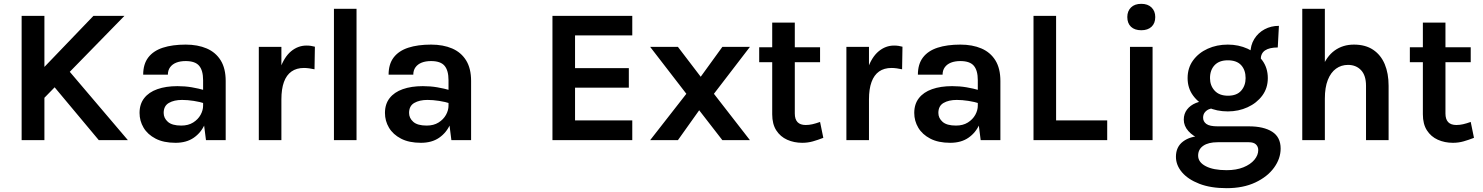

<svg xmlns="http://www.w3.org/2000/svg" viewBox="-20 -732 7748 1003"><path d="M468 -649H630L202 -211V-372ZM324 -381 648 0H496L242 -304ZM93 -649H212V0H93Z M1056 0 1041 -118V-313Q1041 -364 1020.2 -388.5Q999.5 -413 950 -413Q921.5 -413 900.8 -404.8Q880 -396.5 868.5 -380.5Q857 -364.5 857 -342H728Q728 -397 754.5 -431.8Q781 -466.5 830.8 -482.8Q880.5 -499 950 -499Q1013 -499 1060 -478.8Q1107 -458.5 1133 -416.5Q1159 -374.5 1159 -309V0ZM897 14Q834.5 14 792.8 -7.8Q751 -29.5 730 -65Q709 -100.5 709 -142Q709 -188 733.2 -219.2Q757.5 -250.5 802 -266.2Q846.5 -282 907 -282Q946.5 -282 981.8 -276Q1017 -270 1052 -260V-191Q1024.5 -200 992 -205Q959.5 -210 931 -210Q889 -210 862 -194.2Q835 -178.5 835 -142Q835 -115 857 -95.5Q879 -76 927 -76Q963.5 -76 989 -92Q1014.5 -108 1027.8 -132Q1041 -156 1041 -180H1069Q1069 -127.5 1049.8 -83.2Q1030.5 -39 992.2 -12.5Q954 14 897 14Z M1332 0V-487H1450V0ZM1421 -213Q1421 -309 1442.5 -371.2Q1464 -433.5 1500.2 -463.8Q1536.5 -494 1581 -494Q1593 -494 1603.8 -492.5Q1614.5 -491 1625 -488L1623 -370Q1610 -373 1595 -375Q1580 -377 1568 -377Q1529 -377 1502.8 -358.5Q1476.5 -340 1463.2 -303.5Q1450 -267 1450 -213Z M1724.5 0V-686H1842.5V0Z M2338 0 2323 -118V-313Q2323 -364 2302.2 -388.5Q2281.5 -413 2232 -413Q2203.5 -413 2182.8 -404.8Q2162 -396.5 2150.5 -380.5Q2139 -364.5 2139 -342H2010Q2010 -397 2036.5 -431.8Q2063 -466.5 2112.8 -482.8Q2162.5 -499 2232 -499Q2295 -499 2342 -478.8Q2389 -458.5 2415 -416.5Q2441 -374.5 2441 -309V0ZM2179 14Q2116.5 14 2074.8 -7.8Q2033 -29.5 2012 -65Q1991 -100.5 1991 -142Q1991 -188 2015.2 -219.2Q2039.5 -250.5 2084 -266.2Q2128.5 -282 2189 -282Q2228.5 -282 2263.8 -276Q2299 -270 2334 -260V-191Q2306.5 -200 2274 -205Q2241.5 -210 2213 -210Q2171 -210 2144 -194.2Q2117 -178.5 2117 -142Q2117 -115 2139 -95.5Q2161 -76 2209 -76Q2245.5 -76 2271 -92Q2296.5 -108 2309.8 -132Q2323 -156 2323 -180H2351Q2351 -127.5 2331.8 -83.2Q2312.5 -39 2274.2 -12.5Q2236 14 2179 14Z M2866 0V-649H3283V-547H2984V-376H3265V-274H2984V-103H3283V0Z M3376.5 0 3565.5 -242 3376.5 -487H3521.5L3640.5 -331L3753.5 -487H3897.5L3709.5 -242L3897.5 0H3753.5L3632.5 -156L3521.5 0Z M4171 14Q4128 14 4092.2 -2Q4056.5 -18 4035.2 -51Q4014 -84 4014 -135V-614H4132V-139Q4132 -79 4189 -79Q4206.5 -79 4224 -83Q4241.5 -87 4264 -95L4281 -12Q4253 -1 4226.5 6.5Q4200 14 4171 14ZM3946 -407V-485H4264V-407Z M4401.5 0V-487H4519.5V0ZM4490.5 -213Q4490.5 -309 4512 -371.2Q4533.5 -433.5 4569.8 -463.8Q4606 -494 4650.5 -494Q4662.5 -494 4673.2 -492.5Q4684 -491 4694.5 -488L4692.5 -370Q4679.5 -373 4664.5 -375Q4649.5 -377 4637.5 -377Q4598.5 -377 4572.2 -358.5Q4546 -340 4532.8 -303.5Q4519.5 -267 4519.5 -213Z M5103 0 5088 -118V-313Q5088 -364 5067.2 -388.5Q5046.5 -413 4997 -413Q4968.5 -413 4947.8 -404.8Q4927 -396.5 4915.5 -380.5Q4904 -364.5 4904 -342H4775Q4775 -397 4801.5 -431.8Q4828 -466.5 4877.8 -482.8Q4927.5 -499 4997 -499Q5060 -499 5107 -478.8Q5154 -458.5 5180 -416.5Q5206 -374.5 5206 -309V0ZM4944 14Q4881.5 14 4839.8 -7.8Q4798 -29.5 4777 -65Q4756 -100.5 4756 -142Q4756 -188 4780.2 -219.2Q4804.5 -250.5 4849 -266.2Q4893.5 -282 4954 -282Q4993.5 -282 5028.8 -276Q5064 -270 5099 -260V-191Q5071.5 -200 5039 -205Q5006.5 -210 4978 -210Q4936 -210 4909 -194.2Q4882 -178.5 4882 -142Q4882 -115 4904 -95.5Q4926 -76 4974 -76Q5010.5 -76 5036 -92Q5061.5 -108 5074.8 -132Q5088 -156 5088 -180H5116Q5116 -127.5 5096.8 -83.2Q5077.5 -39 5039.2 -12.5Q5001 14 4944 14Z M5497 -649V-103H5764V0H5379V-649Z M5942 -574Q5907.5 -574 5888.2 -592.2Q5869 -610.5 5869 -643Q5869 -674 5888.2 -693Q5907.5 -712 5942 -712Q5976 -712 5995.5 -693Q6015 -674 6015 -643Q6015 -610.5 5995.5 -592.2Q5976 -574 5942 -574ZM5883 0V-487H6001V0Z M6388 251Q6304.5 251 6245.2 228Q6186 205 6154.5 167.8Q6123 130.5 6123 87Q6123 35 6160.5 7Q6198 -21 6255 -21L6341 11Q6292.5 11 6265.8 29.5Q6239 48 6239 81Q6239 115.5 6278.8 136.2Q6318.5 157 6388 157Q6438.5 157 6475.5 142Q6512.5 127 6532.8 102.8Q6553 78.5 6553 52Q6553 34 6541 22.5Q6529 11 6504 11H6341Q6292 11 6251.8 -4.8Q6211.5 -20.5 6187.8 -47.5Q6164 -74.5 6164 -107Q6164 -137.5 6181 -159.8Q6198 -182 6227.2 -194Q6256.5 -206 6293 -206L6323 -167Q6308.5 -167 6295.2 -161.2Q6282 -155.5 6273.5 -144.5Q6265 -133.5 6265 -117Q6265 -97 6282 -84.5Q6299 -72 6341 -72H6504Q6581.5 -72 6625.8 -43.8Q6670 -15.5 6670 44Q6670 96.5 6635.5 144Q6601 191.5 6537.8 221.2Q6474.5 251 6388 251ZM6394 -150Q6336.5 -150 6289 -171.8Q6241.5 -193.5 6212.8 -232.5Q6184 -271.5 6184 -324Q6184 -377.5 6212.8 -416.8Q6241.5 -456 6289 -477.5Q6336.5 -499 6394 -499Q6450 -499 6497.5 -477.5Q6545 -456 6574 -416.8Q6603 -377.5 6603 -324Q6603 -271.5 6574 -232.5Q6545 -193.5 6497.5 -171.8Q6450 -150 6394 -150ZM6395 -232Q6441 -232 6464 -258.5Q6487 -285 6487 -324Q6487 -366 6463.8 -391.5Q6440.5 -417 6394 -417Q6349 -417 6325 -391.5Q6301 -366 6301 -324Q6301 -285 6325.2 -258.5Q6349.5 -232 6395 -232ZM6566 -421 6512 -452Q6512 -495.5 6532.2 -528.2Q6552.5 -561 6586.2 -579Q6620 -597 6661 -597L6655 -484Q6611.5 -484 6588.8 -468.8Q6566 -453.5 6566 -421Z M7116 0V-284Q7116 -338 7090 -365.5Q7064 -393 7022 -393Q6986.5 -393 6959.2 -373.2Q6932 -353.5 6916.5 -314.5Q6901 -275.5 6901 -217H6862Q6862 -311.5 6885.5 -374.2Q6909 -437 6952 -468Q6995 -499 7053 -499Q7113 -499 7153.2 -472Q7193.5 -445 7213.8 -396.8Q7234 -348.5 7234 -284V0ZM6783 0V-686H6901V0Z M7570 14Q7527 14 7491.2 -2Q7455.5 -18 7434.2 -51Q7413 -84 7413 -135V-614H7531V-139Q7531 -79 7588 -79Q7605.5 -79 7623 -83Q7640.5 -87 7663 -95L7680 -12Q7652 -1 7625.5 6.5Q7599 14 7570 14ZM7345 -407V-485H7663V-407Z"/></svg>

Font: Karla ExtraLight
Style: Bold
Weight: 700
Version: Version 2.001